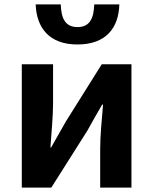

<svg xmlns="http://www.w3.org/2000/svg" viewBox="-20 -852 696 872"><path d="M79 0H213L377 -259C395 -291 424 -344 444 -377H448C442 -307 435 -233 435 -176V0H577V-560H442L279 -300C261 -268 231 -216 212 -182H209C214 -252 221 -327 221 -383V-560H79ZM332 -650C462 -650 519 -726 522 -832H408C406 -769 388 -729 332 -729C276 -729 258 -769 256 -832H142C146 -726 203 -650 332 -650Z"/></svg>

Font: Noto Sans CJK SC
Style: Bold
Weight: 700
Designer: Ryoko NISHIZUKA 西塚涼子 (kana, bopomofo & ideographs); Paul D. Hunt (Latin, Greek & Cyrillic); Sandoll Communications 산돌커뮤니
Foundry: Adobe
Version: Version 2.004;hotconv 1.0.118;makeotfexe 2.5.65603